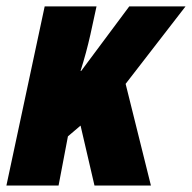

<svg xmlns="http://www.w3.org/2000/svg" viewBox="-33 -573 593 593"><path d="M-13.2 0 105 -553.2H265.1L246.1 -465.8Q239.7 -437.5 232.4 -410.4Q225.1 -383.3 215.8 -354H217.8L366.2 -553.2H540L355 -314L433.1 0H258.8L215.8 -185.1L176.8 -151.9L147.9 0Z"/></svg>

Font: Open Sans Condensed ExtraBold
Style: Italic
Weight: 800
Width: 3
Italic angle: -12°
Designer: Monotype Design Team
Foundry: Monotype Imaging Inc.
Version: Version 3.003; ttfautohint (v1.8.4)